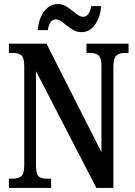

<svg xmlns="http://www.w3.org/2000/svg" viewBox="-20 -930 670 950"><path d="M24 0V-46H42Q69 -46 84.5 -57.5Q100 -69 100 -115V-603Q100 -646 84.5 -657Q69 -668 47 -668H24V-714H210L482 -177V-603Q482 -643 467.5 -655.5Q453 -668 430 -668H408V-714H616V-668H594Q570 -668 555.5 -654.5Q541 -641 541 -599V0H457L158 -578V-115Q158 -69 171 -57.5Q184 -46 210 -46H233V0ZM383 -771Q362 -771 344.5 -780.5Q327 -790 312 -802.5Q297 -815 283.5 -824.5Q270 -834 256 -834Q238 -834 228.5 -817.5Q219 -801 217 -781H167Q169 -815 181.5 -844.5Q194 -874 215.5 -892Q237 -910 266 -910Q287 -910 304 -900.5Q321 -891 336 -878.5Q351 -866 364.5 -856.5Q378 -847 391 -847Q409 -847 419 -863.5Q429 -880 431 -900H480Q478 -849 451.5 -810Q425 -771 383 -771Z"/></svg>

Font: Noto Serif Bengali ExtraCondensed SemiBold
Style: Regular
Weight: 600
Width: 2
Designer: Juan Bruce, Universal Thirst, Indian Type Foundry and the Monotype Design Team.
Foundry: Monotype Imaging Inc.
Version: Version 2.003; ttfautohint (v1.8.4.7-5d5b)